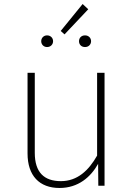

<svg xmlns="http://www.w3.org/2000/svg" viewBox="-20 -924 663 955"><path d="M391 -904 282 -770 301 -753 419 -878ZM214 -748C197 -748 185 -735 185 -719C185 -703 197 -690 214 -690C232 -690 244 -703 244 -719C244 -735 232 -748 214 -748ZM403 -748C384 -748 373 -735 373 -719C373 -703 384 -690 403 -690C421 -690 433 -703 433 -719C433 -735 421 -748 403 -748ZM500 -562H463V-150C421 -76 365 -23 283 -23C200 -23 153 -66 153 -164V-562H117V-161C117 -50 176 11 276 11C369 11 431 -43 468 -109L469 0H500Z"/></svg>

Font: Glow Sans SC Normal ExtraLight
Style: Regular
Weight: 200
Designer: Ryoko NISHIZUKA (kana, bopomofo & ideographs); Paul D. Hunt (Latin, Greek & Cyrillic); Sandoll Communications, Soo-young
Version: Version 0.93